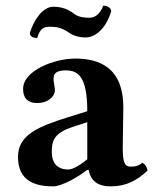

<svg xmlns="http://www.w3.org/2000/svg" viewBox="-20 -652 546 682"><path d="M295 -49C302 -8 329 10 373 10C428 10 467 -11 504 -46C502 -58 498 -66 486 -74C473 -64 463 -60 444 -60C422 -60 416 -78 416 -127L418 -271C418 -415 329 -444 247 -444C174 -444 62 -402 62 -336C62 -308 74 -286 113 -286C149 -286 175 -308 175 -332C175 -337 174 -343 173 -349C171 -359 169 -369 171 -379C172 -390 180 -402 213 -402C255 -402 290 -384 290 -257L223 -236C118 -203 44 -174 44 -95C44 -26 82 10 169 10C198 10 256 -22 289 -48ZM298 -589C287 -589 261 -589 243 -603C223 -619 200 -628 169 -628C134 -628 102 -586 86 -535C86 -521 100 -517 112 -517C123 -555 139 -557 161 -557C179 -557 199 -553 219 -540C239 -525 261 -519 284 -519C321 -519 358 -554 375 -612C375 -624 361 -632 347 -632C333 -596 312 -589 298 -589ZM290 -218V-86C265 -66 240 -50 222 -50C179 -50 164 -79 164 -110C164 -147 167 -178 238 -201Z"/></svg>

Font: Libertinus Serif
Style: Bold
Weight: 700
Designer: Philipp H. Poll, Khaled Hosny
Foundry: Caleb Maclennan
Version: Version 7.050;RELEASE